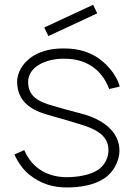

<svg xmlns="http://www.w3.org/2000/svg" viewBox="-20 -785 572 819"><path d="M186.5 -631.2 168.8 -667.7 377.1 -764.6 394.8 -728.1ZM490.6 -415.6C478.1 -466.7 429.2 -524 376 -551C339.6 -569.8 297.9 -578.1 258.3 -578.1C218.8 -579.2 178.1 -574 139.6 -556.2C91.7 -534.4 53.1 -486.5 53.1 -435.4C53.1 -400 65.6 -362.5 97.9 -336.5C132.3 -308.3 170.8 -299 207.3 -288.5C251 -276 284.4 -266.7 310.4 -258.3C383.3 -237.5 442.7 -210.4 442.7 -144.8C442.7 -110.4 426 -79.2 397.9 -60.4C365.6 -38.5 311.5 -29.2 263.5 -29.2C214.6 -29.2 167.7 -44.8 135.4 -72.9C109.4 -95.8 95.8 -116.7 83.3 -144.8L41.7 -126C54.2 -96.9 78.1 -61.5 104.2 -40.6C156.2 1 208.3 14.6 265.6 14.6C320.8 14.6 380.2 5.2 422.9 -22.9C463.5 -47.9 489.6 -99 489.6 -141.7C489.6 -226 415.6 -277.1 328.1 -300C272.9 -314.6 234.4 -325 207.3 -333.3C138.5 -352.1 100 -377.1 100 -435.4C100 -500 176 -536.5 257.3 -534.4C343.8 -534.4 413.5 -491.7 445.8 -405.2Z"/></svg>

Font: Manrope Thin
Style: Regular
Weight: 100
Width: 4
Designer: Michael Sharanda
Foundry: Michael Sharanda
Version: Version 2.000;PS 002.000;hotconv 1.0.88;makeotf.lib2.5.64775